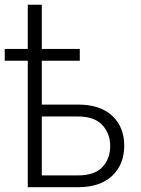

<svg xmlns="http://www.w3.org/2000/svg" viewBox="-34 -782 589 802"><path d="M299.3 -528.3H140.6V-345.2H291.5Q384.8 -345.2 434.8 -298.3Q484.9 -251.5 484.9 -173.3Q484.9 -95.2 434.6 -47.6Q384.3 0 291.5 0H82V-528.3H-14.2V-577.6H82V-762.2H140.6V-577.6H299.3ZM140.6 -295.4V-49.3H291.5Q360.8 -49.3 393.6 -84Q426.3 -118.7 426.3 -172.4Q426.3 -224.1 393.3 -259.8Q360.4 -295.4 291.5 -295.4Z"/></svg>

Font: Franko
Style: Light
Weight: 300
Designer: Google
Version: Version 1.200310; 2013